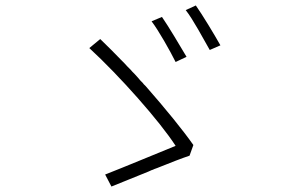

<svg xmlns="http://www.w3.org/2000/svg" viewBox="-20 -750 1040 703"><path d="M787 -584C764 -625 721 -696 697 -730L660 -713C687 -679 725 -607 748 -567L787 -584ZM663 -542C640 -581 596 -655 573 -688L535 -672C561 -638 602 -565 623 -523L663 -542ZM674 -180 688 -219C651 -272 586 -352 514 -434L506 -442C505 -443 504 -445 503 -446L495 -454C488 -463 480 -471 473 -479L465 -487L458 -495C456 -497 455 -498 454 -499L446 -507C442 -511 439 -515 435 -519L427 -527C400 -555 373 -582 347 -607L307 -574C418 -472 565 -306 623 -216C571 -195 427 -135 365 -111L388 -67C419 -79 471 -101 524 -122L535 -127C538 -128 542 -129 545 -131L556 -135L566 -139C606 -155 644 -170 674 -180Z"/></svg>

Font: Glow Sans SC Normal Light
Style: Regular
Weight: 300
Designer: Ryoko NISHIZUKA (kana, bopomofo & ideographs); Paul D. Hunt (Latin, Greek & Cyrillic); Sandoll Communications, Soo-young
Version: Version 0.93